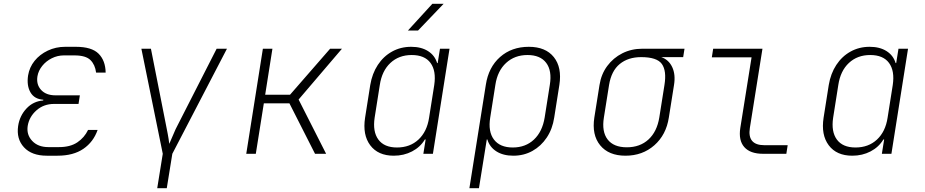

<svg xmlns="http://www.w3.org/2000/svg" viewBox="-20 -805 4840 1005"><path d="M281 10H225Q146 10 105.5 -34Q65 -78 75 -146Q83 -199 118.5 -237Q154 -275 206 -279L207 -283Q160 -286 139.5 -321.5Q119 -357 127 -410Q134 -453 161 -486.5Q188 -520 230 -540Q272 -560 321 -560H377Q460 -560 496 -524Q532 -488 533 -425H483Q478 -466 453.5 -490.5Q429 -515 370 -515H314Q281 -515 251 -500Q221 -485 201 -460Q181 -435 176 -406Q169 -363 195 -334.5Q221 -306 270 -306H398L391 -261H263Q209 -261 171 -227.5Q133 -194 125 -146Q118 -100 148.5 -67.5Q179 -35 233 -35H289Q348 -35 385 -60Q422 -85 441 -125H491Q469 -62 416.5 -26Q364 10 281 10Z M803 180 832 0 720 -550H770L849 -150Q853 -130 858 -104Q863 -78 866 -52Q878 -78 888.5 -104Q899 -130 910 -150L1114 -550H1168L882 0L853 180Z M1269 0 1356 -550H1406L1368 -309H1498L1708 -550H1770L1543 -284L1687 0H1629L1495 -264H1361L1319 0Z M2115 -645 2243 -785H2302L2168 -645ZM2041 10Q1959 10 1918 -44.5Q1877 -99 1891 -189L1918 -360Q1928 -420 1957.5 -465Q1987 -510 2032 -535Q2077 -560 2132 -560Q2185 -560 2220.5 -537.5Q2256 -515 2268 -475H2271L2283 -550H2333L2246 0H2196L2208 -75H2204Q2180 -35 2137 -12.5Q2094 10 2041 10ZM2058 -33Q2126 -33 2170.5 -74.5Q2215 -116 2226 -189L2253 -360Q2264 -434 2233.5 -475.5Q2203 -517 2135 -517Q2068 -517 2023.5 -475.5Q1979 -434 1968 -360L1941 -189Q1930 -116 1960.5 -74.5Q1991 -33 2058 -33Z M2437 180 2523 -361Q2537 -453 2597.5 -506.5Q2658 -560 2748 -560Q2836 -560 2879 -506Q2922 -452 2908 -361L2881 -190Q2872 -130 2842 -85Q2812 -40 2767 -15Q2722 10 2667 10Q2614 10 2578.5 -12.5Q2543 -35 2531 -75H2528L2516 0L2487 180ZM2664 -33Q2731 -33 2775 -74.5Q2819 -116 2831 -190L2858 -361Q2870 -435 2839 -476Q2808 -517 2741 -517Q2674 -517 2629 -475.5Q2584 -434 2573 -361L2546 -190Q2534 -116 2565.5 -74.5Q2597 -33 2664 -33Z M3254 10Q3166 10 3121.5 -44.5Q3077 -99 3091 -190L3118 -360Q3127 -417 3158.5 -459.5Q3190 -502 3237.5 -526Q3285 -550 3343 -550H3563L3556 -506H3441Q3480 -493 3498.5 -454Q3517 -415 3508 -360L3481 -190Q3467 -99 3405 -44.5Q3343 10 3254 10ZM3261 -34Q3330 -34 3374.5 -75Q3419 -116 3431 -190L3458 -360Q3470 -434 3444.5 -470Q3419 -506 3336 -506Q3268 -506 3224 -470Q3180 -434 3168 -360L3141 -190Q3129 -116 3160.5 -75Q3192 -34 3261 -34Z M3974 0Q3907 0 3876 -35Q3845 -70 3855 -135L3914 -505H3706L3713 -550H3971L3905 -135Q3891 -45 3981 -45H4103L4096 0Z M4441 10Q4359 10 4318 -44.5Q4277 -99 4291 -189L4318 -360Q4328 -420 4357.5 -465Q4387 -510 4432 -535Q4477 -560 4532 -560Q4585 -560 4620.5 -537.5Q4656 -515 4668 -475H4671L4683 -550H4733L4646 0H4596L4608 -75H4604Q4580 -35 4537 -12.5Q4494 10 4441 10ZM4458 -33Q4526 -33 4570.5 -74.5Q4615 -116 4626 -189L4653 -360Q4664 -434 4633.5 -475.5Q4603 -517 4535 -517Q4468 -517 4423.5 -475.5Q4379 -434 4368 -360L4341 -189Q4330 -116 4360.5 -74.5Q4391 -33 4458 -33Z"/></svg>

Font: NKDuy Mono Thin
Style: Italic
Weight: 100
Italic angle: -9°
Monospace: yes
Designer: NKDuy
Foundry: NKDuy
Version: Version 2.251; ttfautohint (v1.8.4.7-5d5b)